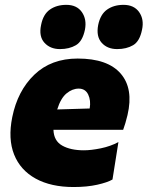

<svg xmlns="http://www.w3.org/2000/svg" viewBox="-20 -757 609 792"><path d="M283.5 14.5Q190.5 14.5 127.2 -20.2Q64 -55 38.2 -119.5Q12.5 -184 30.5 -273.5Q52.5 -382.5 121.8 -449Q191 -515.5 300.5 -515.5Q424 -515.5 477.8 -453.5Q531.5 -391.5 506 -282.5Q497.5 -247 488 -221.5H200.5Q202 -176 236.5 -156.5Q271 -137 326 -137Q355.5 -137 395.8 -145.2Q436 -153.5 468.5 -171L444 -16.5Q423.5 -4.5 381.2 5Q339 14.5 283.5 14.5ZM304.5 -391.5Q278.5 -391.5 254.5 -371.8Q230.5 -352 216 -305.5L350 -309.5Q355.5 -342.5 343.8 -367Q332 -391.5 304.5 -391.5ZM463.5 -554.5Q422.5 -554.5 399.2 -580.8Q376 -607 385 -654Q394 -698 421.8 -717.5Q449.5 -737 489.5 -737Q533 -737 554 -707Q575 -677 566 -635Q556.5 -586.5 529 -570.5Q501.5 -554.5 463.5 -554.5ZM227.5 -554.5Q187 -554.5 163.2 -580.8Q139.5 -607 149.5 -654Q158 -698 185.8 -717.5Q213.5 -737 253.5 -737Q297 -737 317.8 -707Q338.5 -677 330.5 -635Q320.5 -586.5 293 -570.5Q265.5 -554.5 227.5 -554.5Z"/></svg>

Font: Commissioner ExtraBold
Style: Italic
Weight: 800
Italic angle: -12°
Designer: Kostas Bartsokas
Foundry: Kostas Bartsokas
Version: Version 1.000; ttfautohint (v1.8.3)